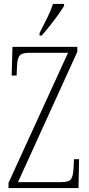

<svg xmlns="http://www.w3.org/2000/svg" viewBox="-20 -951 451 971"><path d="M23 0V-26L324 -684H127Q89 -684 78 -668Q67 -652 66 -613L64 -569H39L43 -714H371V-689L71 -30H291Q330 -30 340 -46Q350 -62 352 -101L354 -146H380L377 0ZM180 -784Q202 -827 219.5 -862Q237 -897 248 -931H304V-921Q294 -904 275 -877.5Q256 -851 233.5 -822.5Q211 -794 191 -771H180Z"/></svg>

Font: Noto Serif Myanmar ExtraCondensed ExtraLight
Style: Regular
Weight: 200
Width: 2
Designer: Ben Mitchell and the Monotype Design Team
Foundry: Monotype Imaging Inc.
Version: Version 2.106; ttfautohint (v1.8.4.7-5d5b)